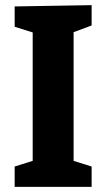

<svg xmlns="http://www.w3.org/2000/svg" viewBox="-20 -726 412 746"><path d="M336 -627 266 -601V-101L336 -79V0H37V-79L107 -101V-600L37 -622V-701L336 -706Z"/></svg>

Font: Bitter Pro OGT
Style: Bold
Weight: 700
Designer: Sol Matas, and Bitter project Authors
Foundry: Sol Matas
Version: Version 2.110